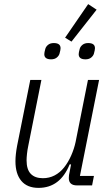

<svg xmlns="http://www.w3.org/2000/svg" viewBox="-20 -900 544 932"><path d="M181 -512 117 -191Q113 -172 111 -153Q109 -134 109 -122Q109 -77 129.5 -56Q150 -35 188 -35Q219 -35 245 -48.5Q271 -62 291 -87Q311 -112 325.5 -145Q340 -178 347 -211L407 -512H461L368 -46H436L427 0H354Q314 0 314 -36Q314 -42 315 -50.5Q316 -59 318 -66L325 -102H318Q272 12 167 12Q112 12 83.5 -22Q55 -56 55 -117Q55 -149 63 -192L127 -512ZM327 -698 296 -717 408 -880 449 -853ZM228 -612Q195 -612 195 -637Q195 -645 200 -663Q203 -674 213.5 -682.5Q224 -691 241 -691Q274 -691 274 -666Q274 -658 269 -640Q266 -629 255.5 -620.5Q245 -612 228 -612ZM395 -612Q362 -612 362 -637Q362 -645 367 -663Q370 -674 380.5 -682.5Q391 -691 408 -691Q441 -691 441 -666Q441 -658 436 -640Q433 -629 422.5 -620.5Q412 -612 395 -612Z"/></svg>

Font: IBM Plex Sans Cond Light
Style: Italic
Weight: 300
Width: 3
Italic angle: -11°
Designer: Mike Abbink, Paul van der Laan, Pieter van Rosmalen
Foundry: Bold Monday
Version: Version 1.3